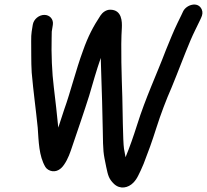

<svg xmlns="http://www.w3.org/2000/svg" viewBox="-20 -747 917 851"><path d="M125.2 -637 120.4 -607C118.6 -595.2 118 -581.9 118.2 -564.7C119.2 -521.3 117.4 -476.5 120.5 -425.4C127.9 -340.5 139.1 -261.7 147.2 -181.1C151.5 -119.9 152.3 -55.6 181.1 -7C186.7 2.4 198.9 10.1 212 11.8C240.6 15.5 258.4 -9.1 263.7 -16.7C282.2 -43.5 291.1 -70.7 301.7 -102.6C325.9 -173.9 352.6 -250.9 375.7 -324.4C390.1 -373.6 407.4 -435.2 426.6 -490.2C426.8 -472.2 427.5 -449.5 428.5 -426.3C431.6 -318.5 433.9 -277.4 435.6 -166.7C437 -73.1 437.6 -71 450.7 -7.4C458.9 30.7 462.1 45.6 485.3 68.2C512.6 93.8 548.4 85.9 571 62.7C580.4 53 586.6 43.5 592.7 31.2C599.6 18.1 607.6 0.6 616.6 -21C636.5 -71.9 654.2 -120.3 673 -180.1C692.6 -241.7 716.7 -305 740.7 -359.5C769.3 -428.6 795.8 -500.7 824.5 -568.6C838.4 -601.4 850.8 -624.1 864.6 -653.5L870.9 -666.9C877.7 -681.1 879.3 -692.7 874.5 -704.4C858.4 -743.1 805.6 -726.1 791.6 -696.5L784.1 -680.5C779.2 -670 773.6 -658.6 766.8 -645.1C748.8 -608.5 731.9 -565.1 715.2 -524.8C673.8 -415.6 625.8 -314.9 587.8 -193.9C571.6 -142.9 555.3 -95.9 536.5 -50.2C533.7 -64.2 530.5 -82.1 529.6 -87.5C524.5 -119.5 523.6 -272.1 522.2 -315.6C519.5 -402.1 514.3 -538.1 520.1 -624.6C521.1 -649.5 521.4 -704 468.2 -704C449.9 -704 434 -691.4 425.3 -678.2C393.7 -630.2 370 -585.9 347.4 -521C317.5 -440.5 292.2 -338 264.6 -261.7C255 -233.4 247.5 -209.7 238.3 -181.4C232.5 -240.4 225.9 -300.2 218.6 -359.8C210.3 -424.5 207 -508.8 208.9 -579.2C209.2 -592 208.9 -603.6 209.4 -607L214.2 -637C218.1 -662.3 200 -681 176.6 -681C153.1 -681 129.1 -662.3 125.2 -637Z"/></svg>

Font: Just Breathe
Style: BdObl3
Weight: 400
Foundry: Cannot Into Space Fonts
Version: Version 0.72